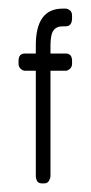

<svg xmlns="http://www.w3.org/2000/svg" viewBox="-20 -425 212 445"><path d="M132 -261H97V-17Q97 -12 93.5 -6Q90 0 83 0H77Q69 0 66 -5.5Q63 -11 63 -17V-261H38Q33 -261 28 -265.5Q23 -270 23 -277V-284Q23 -301 38 -301H63V-320Q63 -405 125 -405H132Q137 -405 142 -401Q147 -397 147 -389V-383Q147 -364 132 -364H125Q111 -364 104 -354.5Q97 -345 97 -319V-301H132Q147 -301 147 -284V-277Q147 -270 142 -265.5Q137 -261 132 -261Z"/></svg>

Font: Chathura
Style: Bold
Weight: 700
Designer: Appaji Ambarisha Darbha
Foundry: Aditya Fonts
Version: Version 1.001 2016